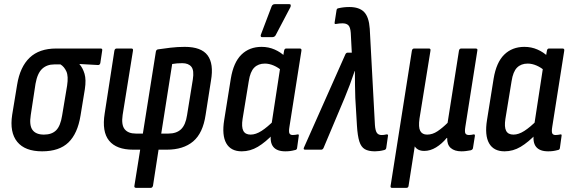

<svg xmlns="http://www.w3.org/2000/svg" viewBox="-20 -725 2761 930"><path d="M184 8Q101 8 63.5 -38Q26 -84 39 -169L63 -315Q77 -401 123.5 -445.5Q170 -490 252 -490H468Q477 -490 475 -480L466 -420Q464 -410 455 -410L365 -415V-414Q381 -396 389.5 -367.5Q398 -339 391 -293L370 -165Q356 -78 311.5 -35Q267 8 184 8ZM193 -73Q231 -73 252 -94Q273 -115 281 -166L305 -310Q312 -356 301.5 -379Q291 -402 273 -413H243Q207 -413 184 -391.5Q161 -370 152 -319L129 -168Q121 -118 137.5 -95.5Q154 -73 193 -73Z M640 185Q629 185 631 175L659 0H625Q544 0 508.5 -43.5Q473 -87 487 -175L534 -479Q536 -490 545 -490H617Q626 -490 624 -479L574 -168Q567 -120 584 -99Q601 -78 638 -78H672L735 -475Q737 -485 746 -486Q772 -490 806 -494Q840 -498 875 -498Q955 -498 985.5 -457Q1016 -416 1002 -335L976 -169Q963 -80 915.5 -40Q868 0 788 0H748L721 175Q718 185 710 185ZM761 -78H796Q835 -78 857 -99Q879 -120 886 -167L914 -340Q921 -384 907 -401.5Q893 -419 863 -419Q849 -419 837.5 -418Q826 -417 814 -415Z M1151 8Q1098 8 1076 -31Q1054 -70 1066 -144L1098 -344Q1111 -423 1149.5 -460.5Q1188 -498 1247 -498Q1281 -498 1310.5 -485Q1340 -472 1360 -452L1347 -381Q1328 -398 1306 -407.5Q1284 -417 1263 -417Q1231 -417 1211.5 -397.5Q1192 -378 1185 -332L1155 -149Q1149 -110 1158.5 -91.5Q1168 -73 1194 -73Q1219 -73 1247 -91Q1275 -109 1310 -144L1307 -79Q1266 -36 1229 -14Q1192 8 1151 8ZM1362 8Q1321 8 1303.5 -14Q1286 -36 1293 -81L1296 -101L1294 -115L1339 -409L1349 -438L1356 -479Q1358 -490 1366 -490H1432Q1442 -490 1440 -479L1382 -111Q1378 -87 1382 -79Q1386 -71 1398 -71Q1405 -71 1411 -72Q1417 -73 1422 -74Q1429 -75 1427 -66L1419 -8Q1418 1 1408 2Q1397 5 1386 6.5Q1375 8 1362 8ZM1249 -545Q1244 -545 1243 -549.5Q1242 -554 1244 -558L1296 -695Q1299 -701 1303 -703Q1307 -705 1313 -705H1381Q1387 -705 1388 -701Q1389 -697 1387 -691L1316 -556Q1311 -545 1298 -545Z M1796 8Q1765 8 1747 -2.5Q1729 -13 1720.5 -40Q1712 -67 1709 -116L1701 -250Q1700 -283 1699.5 -314Q1699 -345 1699 -381H1698Q1686 -345 1674.5 -314.5Q1663 -284 1649 -250L1547 -8Q1543 0 1536 0H1458Q1447 0 1453 -12L1653 -462Q1657 -470 1664 -470H1684L1679 -566Q1677 -593 1667.5 -602.5Q1658 -612 1639 -612Q1624 -612 1608 -609Q1603 -608 1601.5 -610Q1600 -612 1601 -617L1610 -675Q1611 -684 1619 -685Q1644 -691 1672 -691Q1720 -691 1743.5 -667Q1767 -643 1771 -586L1796 -120Q1798 -92 1805.5 -81.5Q1813 -71 1828 -71Q1833 -71 1839 -71.5Q1845 -72 1852 -74Q1862 -75 1859 -65L1851 -9Q1850 0 1840 2Q1829 5 1817.5 6.5Q1806 8 1796 8Z M1879 185Q1870 185 1872 175L1975 -479Q1977 -490 1986 -490H2058Q2067 -490 2065 -479L2012 -151Q2006 -109 2015.5 -91Q2025 -73 2049 -73Q2075 -73 2099.5 -89.5Q2124 -106 2148 -130L2203 -479Q2205 -490 2214 -490H2284Q2295 -490 2292 -479L2234 -111Q2230 -86 2234.5 -78.5Q2239 -71 2252 -71Q2257 -71 2263.5 -72Q2270 -73 2274 -74Q2282 -75 2280 -65L2271 -8Q2270 0 2260 3Q2249 5 2238 6.5Q2227 8 2215 8Q2182 8 2163.5 -8Q2145 -24 2146 -57H2144Q2120 -28 2092 -11Q2064 6 2035 6Q2019 6 2007.5 0.5Q1996 -5 1989 -16L1959 175Q1958 185 1948 185Z M2424 8Q2371 8 2349 -31Q2327 -70 2339 -144L2371 -344Q2384 -423 2422.5 -460.5Q2461 -498 2520 -498Q2554 -498 2583.5 -485Q2613 -472 2633 -452L2620 -381Q2601 -398 2579 -407.5Q2557 -417 2536 -417Q2504 -417 2484.5 -397.5Q2465 -378 2458 -332L2428 -149Q2422 -110 2431.5 -91.5Q2441 -73 2467 -73Q2492 -73 2520 -91Q2548 -109 2583 -144L2580 -79Q2539 -36 2502 -14Q2465 8 2424 8ZM2635 8Q2594 8 2576.5 -14Q2559 -36 2566 -81L2569 -101L2567 -115L2612 -409L2622 -438L2629 -479Q2631 -490 2639 -490H2705Q2715 -490 2713 -479L2655 -111Q2651 -87 2655 -79Q2659 -71 2671 -71Q2678 -71 2684 -72Q2690 -73 2695 -74Q2702 -75 2700 -66L2692 -8Q2691 1 2681 2Q2670 5 2659 6.5Q2648 8 2635 8Z"/></svg>

Font: Sofia Sans Condensed SemiBold
Style: Italic
Weight: 600
Italic angle: -9°
Version: Version 4.100